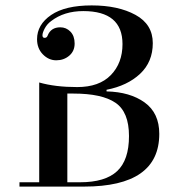

<svg xmlns="http://www.w3.org/2000/svg" viewBox="-20 -690 681 710"><path d="M252 -344H229V-16H276Q369 -16 413 -57Q457 -98 457 -187Q457 -276 407 -310Q357 -344 252 -344ZM433 -527Q433 -649 288 -649Q217 -649 169 -612Q154 -601 145.5 -585Q137 -569 137 -559.5Q137 -550 145 -550Q153 -550 156 -558Q168 -589 203 -589Q225 -589 240.5 -573Q256 -557 256 -529Q256 -501 236 -484Q216 -467 188 -467Q160 -467 138.5 -489Q117 -511 117 -545Q117 -599 169 -634.5Q221 -670 319 -670Q417 -670 481 -635Q545 -600 545 -530.5Q545 -461 498 -417Q451 -373 374 -358V-352Q461 -350 515 -311Q569 -272 569 -195Q569 0 291 0H52V-16H125V-385Q184 -368 265.5 -368Q347 -368 390 -412.5Q433 -457 433 -527Z"/></svg>

Font: Elsie Swash Caps
Style: Regular
Weight: 400
Designer: Alejandro Inler
Foundry: Alejandro Inler
Version: 1.003